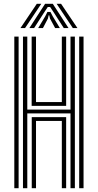

<svg xmlns="http://www.w3.org/2000/svg" viewBox="-20 -993 516 1013"><path d="M101.2 0V-800H124V-414.8H352V-800H375V0H352V-394.8H124V0ZM147.5 0V-375H329V0H306.2V-355H170V0ZM55.5 0V-800H78.2V0ZM397.8 0V-800H420.8V0ZM147 -434.5V-800H170V-454.5H306.2V-800H329V-434.5ZM88 -845 174.2 -973H197.8L112.2 -845ZM135 -845 218 -973H258.5L341.5 -845H316.5L264.2 -926.5L244.5 -956H232L212.2 -926.2L160 -845ZM181.5 -845 219 -907.8 230.2 -930.2H246.2L257.8 -907.8L295.8 -845H270.8L243.8 -895.2L240 -912H236.5L232.8 -895.2L206.5 -845ZM364.2 -845 278.8 -973H302.2L388.5 -845Z"/></svg>

Font: Big Shoulders Inline Text Thin
Style: Bold
Weight: 700
Version: Version 2.002